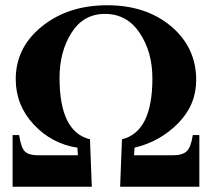

<svg xmlns="http://www.w3.org/2000/svg" viewBox="-20 -712 808 732"><path d="M330 0H28V-197H53Q60 -149 75 -134.5Q90 -120 124 -120H277L275 -149Q177 -164 108.5 -237.5Q40 -311 40 -410Q40 -531 140 -611.5Q240 -692 389 -692Q537 -692 632.5 -611.5Q728 -531 728 -407Q728 -312 659 -242Q590 -172 493 -149L491 -120H639Q675 -120 691.5 -135Q708 -150 715 -197H740V0H438L445 -181Q561 -209 561 -413Q561 -514 512.5 -586.5Q464 -659 380 -659Q298 -659 252.5 -587Q207 -515 207 -415Q207 -209 323 -181Z"/></svg>

Font: STIX MathJax Main
Style: Bold
Weight: 700
Designer: MicroPress Inc., with final additions and corrections provided by Coen Hoffman, Elsevier (retired)
Version: Version 1.1.1